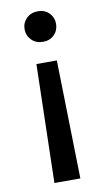

<svg xmlns="http://www.w3.org/2000/svg" viewBox="-82 -554 432 787"><g transform="rotate(-10 133.5 -160.5)"><path d="M91 -301H176L187 192H79ZM134 -513Q163 -513 181 -494.5Q199 -476 199 -450Q199 -423 181 -404.5Q163 -386 134 -386Q105 -386 86.5 -404.5Q68 -423 68 -450Q68 -476 86.5 -494.5Q105 -513 134 -513Z"/></g></svg>

Font: DM Sans 17pt Medium
Style: Regular
Weight: 500
Version: Version 4.004;gftools[0.9.30]